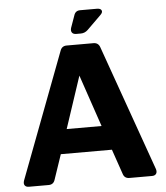

<svg xmlns="http://www.w3.org/2000/svg" viewBox="-57 -882 804 932"><g transform="rotate(-5 345.5 -416.0)"><path d="M46 0Q32 0 26 -8.5Q20 -17 25 -32L257 -645Q265 -667 288 -667H419Q442 -667 450 -645L668 -31Q672 -17 666 -8.5Q660 0 646 0H536Q512 0 505 -22L463 -144H214L173 -23Q166 0 142 0ZM253 -263H423L337 -516ZM340 -719Q325 -719 319 -727.5Q313 -736 317 -750L338 -809Q345 -832 368 -832H450Q468 -832 472.5 -822Q477 -812 463 -799L396 -733Q381 -719 362 -719Z"/></g></svg>

Font: Pitagon Sans
Style: Bold
Weight: 700
Designer: Travis Tran
Foundry: Pitagon
Version: Version 1.001; ttfautohint (v1.8.4.7-5d5b);gftools[0.9.26]